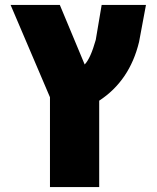

<svg xmlns="http://www.w3.org/2000/svg" viewBox="-20 -540 636 780"><path d="M183 -145 23 -520H223L324 -278Q348 -303 369 -378L393 -520H573L545 -370Q507 -212 383 -131V220H183Z"/></svg>

Font: M PLUS 1p Black
Style: Regular
Weight: 900
Version: Version 1.061